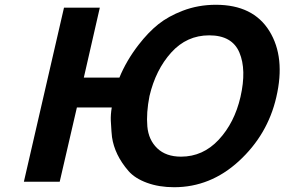

<svg xmlns="http://www.w3.org/2000/svg" viewBox="-20 -761 1191 804"><path d="M709 23Q646 23 595.5 4.5Q545 -14 518 -45Q460 -112 449 -187Q447 -201 444 -256Q443 -281 448 -311H302L230 0H80L248 -729H398L331 -436H480Q509 -507 560 -573Q601 -626 643 -659.5Q685 -693 745 -716Q810 -741 884 -741Q1040 -741 1108 -631Q1176 -521 1137 -354Q1101 -197 980 -86Q861 23 709 23ZM987 -355Q1013 -469 982.5 -541Q952 -613 856 -613Q762 -613 697 -541Q632 -469 606 -359Q592 -288 597 -231.5Q602 -175 638.5 -140Q675 -105 738 -105Q830 -105 896 -176Q962 -247 987 -355Z"/></svg>

Font: Miedinger
Style: Bold-Italic
Weight: 700
Italic angle: -13°
Version: Version 001.000